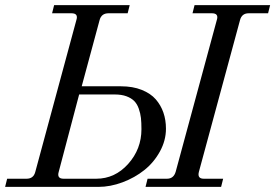

<svg xmlns="http://www.w3.org/2000/svg" viewBox="-30 -732 1078 752"><path d="M-10 0 -2 -32H74Q101 -32 108 -58L269 -653Q278 -680 250 -680H174L182 -712H478L470 -680H395Q367 -680 360 -653L290 -394H444Q490 -394 525 -380Q560 -366 580 -343Q600 -320 610 -291Q620 -262 620 -228Q620 -182 596.5 -139Q573 -96 535.5 -66Q498 -36 450 -18Q402 0 355 0ZM200 -59Q192 -32 219 -32H347Q420 -32 472 -90Q524 -148 524 -226Q524 -252 522 -270Q520 -288 513.5 -306.5Q507 -325 495.5 -336.5Q484 -348 465 -355Q446 -362 419 -362H280ZM540 0 548 -32H624Q650 -32 658 -59L819 -653Q828 -680 800 -680H724L732 -712H1028L1020 -680H944Q917 -680 910 -653L749 -59Q742 -32 768 -32H844L836 0Z"/></svg>

Font: Old Standard TT
Style: Italic
Weight: 400
Italic angle: -15.2°
Designer: Alexey Kryukov <alexios@thessalonica.org.ru>
Version: Version 2.2